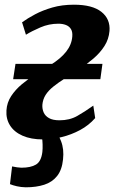

<svg xmlns="http://www.w3.org/2000/svg" viewBox="-20 -584 493 818"><path d="M90 214Q69 213.5 51.8 209.5Q34.5 205.5 22.5 200.5L31.5 125Q40 127 52.5 128.8Q65 130.5 71 130.5Q111 130.5 133.2 117.2Q155.5 104 160.5 63.5Q162 49.5 161.5 31.2Q161 13 158.5 0L159.5 -45.5H206Q226.5 -17 240 17.2Q253.5 51.5 248.5 95.5Q244 140 223.2 166Q202.5 192 168.5 203Q134.5 214 90 214ZM163 10Q112 10 76.2 -5.8Q40.5 -21.5 22.8 -49.5Q5 -77.5 7.5 -114Q9.5 -147 27.5 -174.5Q45.5 -202 73 -225Q100.5 -248 132.2 -268Q164 -288 194 -306.5Q238.5 -334 262 -364Q285.5 -394 288 -429Q289.5 -448.5 282.2 -460.2Q275 -472 261 -477.5Q247 -483 228.5 -483Q188.5 -483 152 -467.2Q115.5 -451.5 90.5 -436L74 -489Q97.5 -506 129.5 -523Q161.5 -540 202.8 -552Q244 -564 295 -564Q373.5 -564 412 -533.5Q450.5 -503 446.5 -452Q443.5 -417 425.2 -388.2Q407 -359.5 378.8 -335.2Q350.5 -311 318.8 -290Q287 -269 257.5 -250.5Q229 -232.5 207.8 -215.5Q186.5 -198.5 174.5 -179.8Q162.5 -161 160.5 -137.5Q159.5 -120 166 -105Q172.5 -90 188.8 -80.8Q205 -71.5 233.5 -71.5Q276.5 -71.5 308.8 -89.8Q341 -108 377.5 -134L385.5 -81Q358.5 -50 321.2 -30Q284 -10 243 0Q202 10 163 10ZM36 -246.5 46 -312H416.5L407.5 -246.5Z"/></svg>

Font: Merriweather 28pt ExtraBold
Style: Italic
Weight: 800
Italic angle: -7.8°
Version: Version 2.101